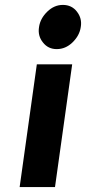

<svg xmlns="http://www.w3.org/2000/svg" viewBox="-20 -762 350 782"><path d="M309 -652Q315 -687 293 -715Q272 -742 236 -742Q201 -742 173 -715Q144 -687 139 -652Q133 -616 155 -589Q176 -562 211 -562Q247 -562 275 -589Q304 -617 309 -652ZM60 0H204L274 -500H130Z"/></svg>

Font: Unageo
Style: ExtraBold-Italic
Weight: 800
Designer: Richard Sepsi
Foundry: Richard Sepsi
Version: Version 2.000